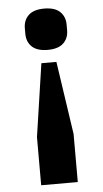

<svg xmlns="http://www.w3.org/2000/svg" viewBox="-54 -600 439 815"><g transform="rotate(-5 166.0 -192.0)"><path d="M255 -489V-465Q255 -431 233 -410Q211 -389 166 -389Q121 -389 99 -410Q77 -431 77 -465V-489Q77 -523 99 -544Q121 -565 166 -565Q211 -565 233 -544Q255 -523 255 -489ZM88 -24 134 -335H198L244 -24V181H88Z"/></g></svg>

Font: IBM Plex Sans JP
Style: Bold
Weight: 700
Designer: Mike Abbink; Paul van der Laan; Pieter van Rosmalen; Wujin Sim; Yejin Wi; Jinhee Kim; Boomi Park; Yona Kim; Kichan Ma
Foundry: Sandoll Inc.
Version: Version 1.001